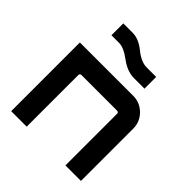

<svg xmlns="http://www.w3.org/2000/svg" viewBox="-225 -995 1146 1146"><g transform="rotate(45 348.0 -422.0)"><path d="M54 0V-580H505.4Q543 -580 574.4 -561.1Q605.8 -542.2 624.4 -511Q642.9 -479.9 642.9 -442.5V0H512V-436.9Q512 -441.9 508.4 -445.5Q504.8 -449.1 499.9 -449.1H197.4Q192.4 -449.1 188.7 -445.5Q184.9 -441.9 184.9 -436.9V0ZM432.6 -657.6Q376.8 -657.6 318.3 -700.6Q261.5 -743.5 221.6 -743.5H156.7V-843.6H236.1Q287 -843.6 340.9 -800Q394.7 -756.4 440.9 -756.4H521.5V-657.6H432.6Z"/></g></svg>

Font: Orbitron
Style: Regular
Weight: 400
Designer: Matt McInerney
Foundry: The League of Moveable Type
Version: Version 2.001